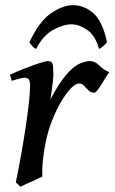

<svg xmlns="http://www.w3.org/2000/svg" viewBox="-20 -689 435 729"><path d="M395 -415Q387.2 -404.8 376 -386Q364.7 -367.2 354.2 -352.1Q343.8 -336.9 337.4 -336.9Q325.2 -336.9 316.2 -345.7Q307.1 -354.5 299.1 -363.3Q291 -372.1 281.2 -372.1Q264.2 -372.1 241.5 -345.2Q218.8 -318.4 197.5 -276.1Q176.3 -233.9 162.6 -187Q152.3 -150.4 145.8 -103.8Q139.2 -57.1 140.6 -18.6Q132.3 -14.6 115.5 -6.8Q98.6 1 82 8.5Q65.4 16.1 57.6 20L40 3.4Q50.8 -48.3 60.5 -103.3Q70.3 -158.2 77.9 -208.7Q85.4 -259.3 89.8 -299.3Q94.2 -339.4 94.2 -361.3Q94.2 -383.8 88.1 -388.9Q82 -394 74.2 -394Q66.4 -394 49.6 -389.4Q32.7 -384.8 24.9 -382.3L17.6 -405.3Q45.4 -418 75.4 -429.7Q105.5 -441.4 129.4 -449.2Q153.3 -457 162.6 -457Q176.3 -457 179.4 -446.5Q182.6 -436 182.6 -403.3Q182.6 -396.5 180.7 -379.2Q178.7 -361.8 176 -342.8Q173.3 -323.7 171.4 -311.5Q203.1 -371.6 229.5 -402.8Q255.9 -434.1 278.8 -445.6Q301.8 -457 322.8 -457Q340.3 -457 356.9 -440.4Q373.5 -423.8 395 -415ZM91.8 -528.8Q128.4 -607.4 173.3 -638.4Q218.3 -669.4 257.3 -669.4Q300.3 -669.4 335.2 -638.2Q370.1 -606.9 386.2 -528.8Q379.9 -520.5 371.6 -513.7Q363.3 -506.8 356 -502.9Q341.8 -555.2 310.5 -575.9Q279.3 -596.7 251.5 -596.7Q220.7 -596.7 182.4 -575.9Q144 -555.2 116.7 -502.9Q109.9 -506.8 103.3 -513.2Q96.7 -519.5 91.8 -528.8Z"/></svg>

Font: Gentium Book Plus
Style: Italic
Weight: 400
Italic angle: -8°
Designer: Victor Gaultney, Annie Olsen, Iska Routamaa, Becca Hirsbrunner
Foundry: SIL International
Version: Version 6.101